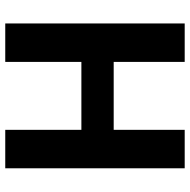

<svg xmlns="http://www.w3.org/2000/svg" viewBox="-16 -724 740 749"><g transform="rotate(90 354.5 -350.0)"><path d="M72 -700H222V-423H487V-700H637V0H487V-297H222V0H72Z"/></g></svg>

Font: Post Grotesk Bold
Style: Bold
Weight: 700
Version: Version 1.0